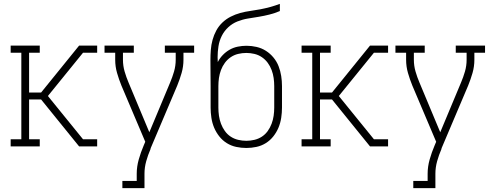

<svg xmlns="http://www.w3.org/2000/svg" viewBox="-20 -755 2540 990"><path d="M35 0V-37H90V-483H35V-520H185V-483H130V-278H192L388 -520H481V-483H408L227 -260L408 -37H481V0H388L311 -95L192 -242H130V-37H185V0Z M611 215V178H685V141Q685 104 695.5 67Q706 30 721 -5L729 -24L606 -314Q593 -346 583.5 -379Q574 -412 574 -447V-483H519V-520H670V-483H614V-447Q614 -416 622.5 -386.5Q631 -357 643 -329L750 -73L857 -329Q869 -357 877.5 -386.5Q886 -416 886 -447V-483H830V-520H981V-483H926V-447Q926 -412 916.5 -379Q907 -346 894 -314L757 9Q757 10 756.5 11.5Q756 13 756 14Q743 44 734 76Q725 108 725 141V215Z M1250 8Q1224 8 1198 2.5Q1172 -3 1149.5 -17Q1127 -31 1110.5 -52Q1094 -73 1084 -97Q1074 -121 1070 -147.5Q1066 -174 1066 -200V-311Q1066 -344 1065.5 -378Q1065 -412 1065 -445Q1065 -471 1067 -497.5Q1069 -524 1076 -549.5Q1083 -575 1095.5 -598Q1108 -621 1127 -639Q1146 -657 1169.5 -669Q1193 -681 1218.5 -688Q1244 -695 1270 -698.5Q1296 -702 1322 -707Q1348 -712 1373.5 -719Q1399 -726 1423 -735V-698Q1397 -687 1369.5 -680Q1342 -673 1314.5 -668.5Q1287 -664 1259 -659.5Q1231 -655 1204.5 -644.5Q1178 -634 1157 -614.5Q1136 -595 1123.5 -570Q1111 -545 1106.5 -516.5Q1102 -488 1102 -460Q1102 -454 1102.5 -447.5Q1103 -441 1103 -435Q1113 -455 1129 -471.5Q1145 -488 1164.5 -499Q1184 -510 1206.5 -514.5Q1229 -519 1251 -519Q1277 -519 1303 -513Q1329 -507 1351 -493Q1373 -479 1390 -458.5Q1407 -438 1416.5 -413.5Q1426 -389 1430 -363Q1434 -337 1434 -311V-200Q1434 -174 1430 -147.5Q1426 -121 1416 -97Q1406 -73 1389.5 -52Q1373 -31 1350.5 -17Q1328 -3 1302 2.5Q1276 8 1250 8ZM1250 -29Q1271 -29 1292 -34Q1313 -39 1330.5 -50.5Q1348 -62 1360.5 -79.5Q1373 -97 1380.5 -117Q1388 -137 1391 -158Q1394 -179 1394 -200V-311Q1394 -332 1391 -353Q1388 -374 1380.5 -394Q1373 -414 1360.5 -431Q1348 -448 1330.5 -460Q1313 -472 1292 -477Q1271 -482 1250 -482Q1229 -482 1208 -477Q1187 -472 1169.5 -460Q1152 -448 1139.5 -431Q1127 -414 1119.5 -394Q1112 -374 1109 -353Q1106 -332 1106 -311V-200Q1106 -179 1109 -158Q1112 -137 1119.5 -117Q1127 -97 1139.5 -79.5Q1152 -62 1169.5 -50.5Q1187 -39 1208 -34Q1229 -29 1250 -29Z M1535 0V-37H1590V-483H1535V-520H1685V-483H1630V-278H1692L1888 -520H1981V-483H1908L1727 -260L1908 -37H1981V0H1888L1811 -95L1692 -242H1630V-37H1685V0Z M2111 215V178H2185V141Q2185 104 2195.5 67Q2206 30 2221 -5L2229 -24L2106 -314Q2093 -346 2083.5 -379Q2074 -412 2074 -447V-483H2019V-520H2170V-483H2114V-447Q2114 -416 2122.5 -386.5Q2131 -357 2143 -329L2250 -73L2357 -329Q2369 -357 2377.5 -386.5Q2386 -416 2386 -447V-483H2330V-520H2481V-483H2426V-447Q2426 -412 2416.5 -379Q2407 -346 2394 -314L2257 9Q2257 10 2256.5 11.5Q2256 13 2256 14Q2243 44 2234 76Q2225 108 2225 141V215Z"/></svg>

Font: Iosevka Curly Slab Extralight
Style: Regular
Weight: 200
Monospace: yes
Designer: Belleve Invis
Foundry: Belleve Invis
Version: Version 22.1.2; ttfautohint (v1.8.4)